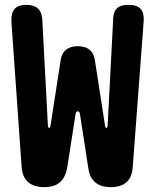

<svg xmlns="http://www.w3.org/2000/svg" viewBox="-20 -760 640 790"><path d="M69 -73 27 -670Q25 -705 39.5 -722.5Q54 -740 88 -740Q120 -740 136 -725Q152 -710 154 -680L177 -245Q178 -234 182 -233.5Q186 -233 188 -244L230 -515Q235 -543 253 -556.5Q271 -570 300 -570Q329 -570 347 -556.5Q365 -543 370 -515L412 -244Q414 -233 418 -233.5Q422 -234 423 -245L446 -688Q448 -714 462.5 -727Q477 -740 509 -740Q545 -740 559.5 -722.5Q574 -705 571 -670L526 -71Q523 -30 500 -10Q477 10 436 10Q395 10 372 -9.5Q349 -29 343 -70L309 -291Q307 -302 300 -302Q293 -302 291 -291L257 -73Q250 -31 227 -10.5Q204 10 162 10Q120 10 96 -10.5Q72 -31 69 -73Z"/></svg>

Font: Maple Mono NL ExtraBold
Style: Regular
Weight: 800
Monospace: yes
Designer: subframe7536
Version: Version 7.000